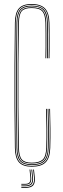

<svg xmlns="http://www.w3.org/2000/svg" viewBox="-20 -824 313 956"><path d="M138.2 6Q94 6 74.5 -15.8Q55 -37.5 54.2 -87Q52.8 -187.5 52.2 -292.8Q51.8 -398 52.2 -503.6Q52.8 -609.2 54.2 -711Q55 -761.2 74.4 -782.6Q93.8 -804 137.2 -804Q182.2 -804 203.5 -782.6Q224.8 -761.2 226.2 -711Q226.5 -699 226.8 -676.4Q227 -653.8 227 -626.9Q227 -600 226.9 -575.1Q226.8 -550.2 226.2 -534H222.2Q222.8 -550.8 222.9 -584.6Q223 -618.5 223 -654.1Q223 -689.8 222.2 -711Q220.8 -760.2 200.5 -780.1Q180.2 -800 137.2 -800Q95.2 -800 77.1 -779.5Q59 -759 58.2 -711Q56.8 -611 56.2 -505.2Q55.8 -399.5 56.2 -293.5Q56.8 -187.5 58.2 -87Q59 -39 77.6 -18.5Q96.2 2 138.2 2Q184 2 204.4 -18.5Q224.8 -39 226.2 -87Q227.8 -139.2 227.6 -184.9Q227.5 -230.5 225.2 -282H229.2Q230.8 -229.5 231.2 -184.5Q231.8 -139.5 230.2 -87Q228.8 -37.5 207.5 -15.8Q186.2 6 138.2 6ZM138.2 -2Q97.8 -2 80.4 -21.4Q63 -40.8 62.2 -88Q60.8 -188 60.2 -293.8Q59.8 -399.5 60.2 -505.2Q60.8 -611 62.2 -711Q63 -757.5 79.9 -776.8Q96.8 -796 137.2 -796Q178.2 -796 197.5 -777.8Q216.8 -759.5 218.2 -711Q218.5 -699 218.8 -675.9Q219 -652.8 219 -625.6Q219 -598.5 218.9 -573.8Q218.8 -549 218.2 -534H214.2Q214.8 -556.8 214.9 -588.1Q215 -619.5 214.9 -652.1Q214.8 -684.8 214.2 -711Q213.2 -753.2 196.6 -772.6Q180 -792 137.2 -792Q99 -792 83 -774Q67 -756 66.2 -711Q64.8 -611 64.2 -505.2Q63.8 -399.5 64.2 -293.8Q64.8 -188 66.2 -88Q67 -43 83.1 -24.5Q99.2 -6 138.2 -6Q179.5 -6 198.2 -23.9Q217 -41.8 218.2 -87Q219.2 -122 219.4 -153.2Q219.5 -184.5 218.9 -215.8Q218.2 -247 217.2 -282H221.2Q222.2 -247 222.9 -215.8Q223.5 -184.5 223.4 -153.2Q223.2 -122 222.2 -87Q220.8 -40.5 201.6 -21.2Q182.5 -2 138.2 -2ZM138.2 -10Q100.8 -10 85.9 -27.2Q71 -44.5 70.2 -88Q68.8 -188 68.2 -293.8Q67.8 -399.5 68.2 -505.2Q68.8 -611 70.2 -711Q71 -754.5 85.8 -771.2Q100.5 -788 137.2 -788Q177.8 -788 193.6 -770.1Q209.5 -752.2 210.2 -711Q210.8 -690.5 210.9 -656.5Q211 -622.5 210.9 -588.5Q210.8 -554.5 210.2 -534H206.2Q207 -557.2 207 -591.9Q207 -626.5 206.9 -659.4Q206.8 -692.2 206.2 -710Q205.2 -751 190.6 -767.5Q176 -784 137.2 -784Q102 -784 88.5 -768.5Q75 -753 74.2 -711Q72.2 -611 71.6 -505.2Q71 -399.5 71.6 -293.8Q72.2 -188 74.2 -88Q75 -46 89 -30Q103 -14 138.2 -14Q175 -14 192 -29.1Q209 -44.2 210.2 -88Q211.8 -139.8 211.2 -184.6Q210.8 -229.5 209.2 -282H213.2Q214.5 -239.8 215.2 -191Q216 -142.2 214.2 -87Q213 -42.5 195.1 -26.2Q177.2 -10 138.2 -10ZM145 20H149L153 56.8Q156.2 86.2 145.4 98.9Q134.5 111.5 106.2 111.5H86.2V107.5H106.2Q132.2 107.5 142.1 95.8Q152 84 149 56.8ZM127 20H131L135 56.8Q137.2 77.5 130.6 86.5Q124 95.5 106.2 95.5H86.2V91.5H106.2Q121.8 91.5 127.4 83.5Q133 75.5 131 56.8ZM136 20H140L144 56.8Q146.8 81.8 138 92.6Q129.2 103.5 106.2 103.5H86.2V99.5H106.2Q127 99.5 134.8 89.6Q142.5 79.8 140 56.8Z"/></svg>

Font: Big Shoulders Inline Display Thin Thin
Style: Regular
Weight: 250
Version: Version 2.002